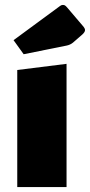

<svg xmlns="http://www.w3.org/2000/svg" viewBox="-20 -759 365 779"><path d="M250 -500V0H50V-475ZM35 -596 224 -735Q229 -739 235 -739Q240 -739 243.5 -737Q247 -735 253 -728L316 -654Q325 -644 325 -637Q325 -629 314 -619L276 -586Q265 -577 250 -574L76 -539Z"/></svg>

Font: Changa ExtraBold
Style: Regular
Weight: 800
Designer: Eduardo Rodriguez Tunni
Foundry: Eduardo Rodriguez Tunni
Version: Version 2.002; ttfautohint (v1.5) -l 8 -r 50 -G 220 -x 14 -H